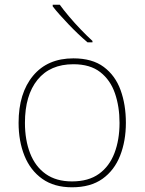

<svg xmlns="http://www.w3.org/2000/svg" viewBox="-20 -786 615 816"><path d="M515 -264Q515 -187 490.5 -124.5Q466 -62 415.5 -26Q365 10 286 10Q210 10 159.5 -26Q109 -62 84 -124Q59 -186 59 -264Q59 -390 120.5 -464Q182 -538 292 -538Q372 -538 421 -501.5Q470 -465 492.5 -403Q515 -341 515 -264ZM86 -264Q86 -191 108 -134.5Q130 -78 174.5 -46.5Q219 -15 286 -15Q356 -15 400.5 -47Q445 -79 466.5 -135.5Q488 -192 488 -264Q488 -333 468.5 -389.5Q449 -446 406 -479.5Q363 -513 292 -513Q193 -513 139.5 -447Q86 -381 86 -264ZM234 -766Q249 -745 273 -716.5Q297 -688 324 -660Q351 -632 373 -612V-606H352Q332 -623 311.5 -642.5Q291 -662 271.5 -682.5Q252 -703 234.5 -722.5Q217 -742 204 -759V-766Z"/></svg>

Font: Noto Sans Cham Thin
Style: Regular
Weight: 250
Version: Version 2.002